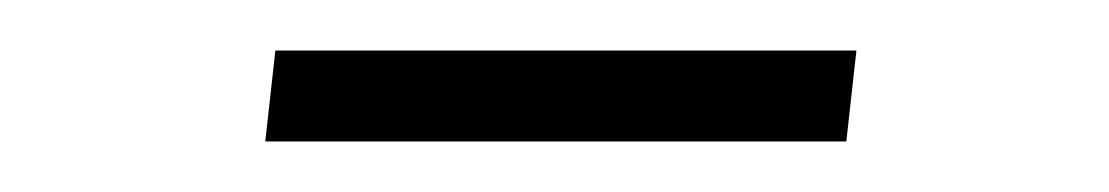

<svg xmlns="http://www.w3.org/2000/svg" viewBox="-20 -540 439 76"><path d="M85 -484H315L319 -520H89Z"/></svg>

Font: Josefin Slab Thin Medium
Style: Italic
Weight: 500
Italic angle: -12°
Version: Version 2.000